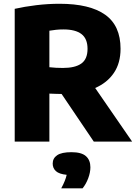

<svg xmlns="http://www.w3.org/2000/svg" viewBox="-20 -770 742 1044"><path d="M60 0V-722Q113 -734 177 -741.8Q241 -749.5 303.5 -749.5Q468 -749.5 551.8 -690Q635.5 -630.5 635.5 -505Q635.5 -427 599.2 -373.5Q563 -320 497.5 -291.5L698.5 0H490L315 -259Q297 -259 281.2 -259.8Q265.5 -260.5 248.5 -261V0ZM322 -400.5Q388.5 -400.5 422.2 -424.5Q456 -448.5 456 -504.5Q456 -559.5 423 -584.8Q390 -610 325 -610Q303.5 -610 284.5 -608Q265.5 -606 248.5 -603V-404.5Q267 -402.5 284.5 -401.5Q302 -400.5 322 -400.5ZM313 254Q336.5 210.5 342.5 180.5Q301.5 176.5 284 160.5Q266.5 144.5 266.5 119.5Q266.5 90.5 290.8 74Q315 57.5 368.5 57.5Q423 57.5 447.2 79Q471.5 100.5 471.5 139.5Q471.5 168 459.5 199.8Q447.5 231.5 429 254Z"/></svg>

Font: Encode Sans XBd
Style: Regular
Weight: 800
Designer: Multiple Designers
Foundry: Impallari Type
Version: Version 3.002; ttfautohint (v1.8.3) -l 8 -r 50 -G 200 -x 14 